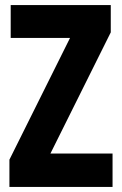

<svg xmlns="http://www.w3.org/2000/svg" viewBox="-20 -734 479 754"><path d="M422 0H17V-107L255 -585H22V-714H415V-607L178 -131H422Z"/></svg>

Font: Noto Sans Malayalam ExtraCondensed ExtraBold
Style: Regular
Weight: 800
Width: 2
Designer: Jelle Bosma - Monotype Design Team
Foundry: Monotype Imaging Inc.
Version: Version 2.104; ttfautohint (v1.8.4.7-5d5b)